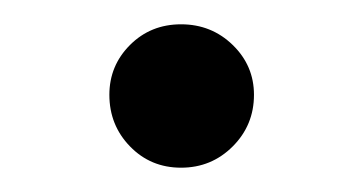

<svg xmlns="http://www.w3.org/2000/svg" viewBox="-20 -122 299 158"><path d="M70 -44Q70 -68 87 -85Q104 -102 129 -102Q154 -102 171.5 -85Q189 -68 189 -44Q189 -19 171.5 -1.5Q154 16 129 16Q104 16 87 -1.5Q70 -19 70 -44Z"/></svg>

Font: Shippori Mincho B1 Medium
Style: Regular
Weight: 500
Designer: FONTDASU
Foundry: FONTDASU / Google Inc. / but / Adobe
Version: Version 3.110; ttfautohint (v1.8.3)